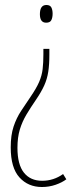

<svg xmlns="http://www.w3.org/2000/svg" viewBox="-20 -615 303 770"><path d="M178 -396Q178 -356 173.5 -327Q169 -298 157.5 -272.5Q146 -247 125 -216Q103 -184 86 -155.5Q69 -127 59.5 -95.5Q50 -64 50 -22Q50 45 76 77.5Q102 110 149 110Q195 110 233 83L246 104Q229 117 203 126Q177 135 148 135Q93 135 58 96.5Q23 58 23 -24Q23 -73 34.5 -107.5Q46 -142 64.5 -170Q83 -198 102 -226Q126 -261 137 -286.5Q148 -312 151 -338Q154 -364 154 -397V-419H178ZM191 -560Q191 -545 186 -534.5Q181 -524 165 -524Q140 -524 140 -558Q140 -595 166 -595Q181 -595 186 -585Q191 -575 191 -560Z"/></svg>

Font: Noto Sans Malayalam UI ExtraCondensed Thin
Style: Regular
Weight: 100
Width: 2
Designer: Jelle Bosma - Monotype Design Team
Foundry: Monotype Imaging Inc.
Version: Version 2.104; ttfautohint (v1.8.4.7-5d5b)